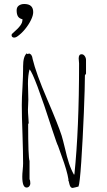

<svg xmlns="http://www.w3.org/2000/svg" viewBox="-20 -922 528 946"><path d="M37.1 -748Q37.1 -743.2 40.5 -740Q43.9 -736.8 49.8 -736.8Q56.2 -736.8 63.5 -741.2Q84.5 -755.4 102.8 -777.6Q121.1 -799.8 132.3 -822.8Q143.6 -845.7 143.6 -862.3Q143.6 -902.3 99.6 -902.3Q83.5 -902.3 72.8 -894.5Q62 -886.7 62 -871.1Q62 -851.6 68.6 -841.1Q75.2 -830.6 90.8 -827.1Q90.8 -818.4 87.9 -810.1Q82.5 -796.4 65.9 -779.8Q54.2 -768.1 38.6 -754.4Q37.1 -751.5 37.1 -748ZM284.2 -151.9Q310.5 -81.1 317.4 -37.1L316.4 -34.2Q318.8 -30.3 320.8 -20Q323.2 -8.3 327.1 -2.2Q331.1 3.9 338.4 3.9Q340.3 3.9 349.1 1.5L349.6 2V1.5Q361.3 -2 366.7 -2.9Q373 -15.6 380.4 -125Q387.7 -234.4 393.1 -365.2Q398.4 -496.1 398.4 -550.8L403.8 -559.1V-626Q403.8 -636.7 397.5 -645.8Q391.1 -654.8 381.8 -654.8Q367.7 -654.8 367.7 -633.8L368.7 -621.1L369.6 -608.9Q369.6 -284.7 346.7 -64L344.7 -61Q330.6 -85.4 320.1 -116.9Q309.6 -148.4 299.8 -192.4Q290 -232.9 283.7 -253.9Q265.6 -309.6 212.4 -433.1Q157.7 -560.1 140.6 -631.8L139.6 -637.2L138.2 -643.1Q136.2 -648.4 133.8 -651.9Q129.4 -656.2 124.5 -658.2L114.7 -655.8L111.8 -659.2Q93.8 -644 93.8 -594.7V-582Q93.8 -553.2 90.8 -493.7Q87.4 -438.5 87.4 -404.8Q87.4 -350.1 90.8 -261.2Q93.8 -165.5 93.8 -117.2Q93.8 -103.5 91.8 -84.5Q89.8 -64.9 89.8 -51.8Q89.8 2 110.8 2Q119.1 2 124.3 -4.2Q129.4 -10.3 129.4 -18.1Q129.4 -32.2 125.5 -39.1V-128.9Q118.7 -147 118.7 -313H121.6L119.6 -345.2Q117.7 -366.7 117.7 -382.8L118.7 -406.7L119.6 -431.2L118.7 -470.2L117.7 -509.8Q117.7 -550.3 125.5 -580.1Q148.9 -557.6 238.8 -278.8Q262.2 -208 265.6 -204.1Q270.5 -189 284.2 -151.9Z"/></svg>

Font: Amatica SC
Style: Regular
Weight: 400
Version: Version 2.000